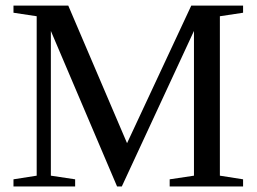

<svg xmlns="http://www.w3.org/2000/svg" viewBox="-20 -675 929 695"><path d="M420.9 0H403.8L164.1 -563V-39.1L252 -25.9V0H28.8V-25.9L112.8 -39.1V-616.2L28.8 -628.9V-654.8H227.1L439.9 -156.7L672.4 -654.8H859.9V-628.9L775.9 -616.2V-39.1L859.9 -25.9V0H594.2V-25.9L682.1 -39.1V-563Z"/></svg>

Font: Times New Roman
Style: Regular
Weight: 400
Designer: Steve Matteson
Foundry: Ascender Corporation
Version: Version 2.00.3